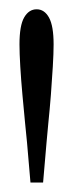

<svg xmlns="http://www.w3.org/2000/svg" viewBox="-20 -823 162 409"><path d="M58.1 -803.2Q74.7 -803.2 84.5 -785.4Q94.2 -767.6 94.2 -728.5Q94.2 -710 92.5 -681.2Q90.8 -652.3 88.4 -620.8Q85.9 -589.4 83 -561.3Q80.1 -533.2 79.1 -519L71.8 -434.1H44.9L37.6 -519Q36.1 -533.2 33.4 -561.3Q30.8 -589.4 27.8 -620.8Q24.9 -652.3 23.2 -681.2Q21.5 -710 21.5 -728.5Q21.5 -768.6 31.5 -785.9Q41.5 -803.2 58.1 -803.2Z"/></svg>

Font: Scarab Serif
Style: Condensed
Weight: 400
Designer: John Roberts
Foundry: Scarab
Version: 1.0